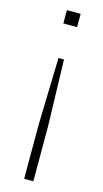

<svg xmlns="http://www.w3.org/2000/svg" viewBox="-116 -538 432 809"><g transform="rotate(15 100.0 -133.5)"><path d="M120 -6 112 -296H88L80 -6V233H120ZM70 -442H130V-500H70Z"/></g></svg>

Font: Kreadon Extra Light
Style: Regular
Weight: 200
Designer: kohakuno
Foundry: StudioGnu
Version: Version 1.000;Glyphs 3.1.2 (3151)